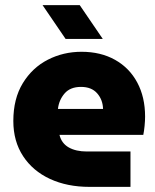

<svg xmlns="http://www.w3.org/2000/svg" viewBox="-20 -729 604 749"><path d="M329 0Q242 0 175 -31Q108 -62 70 -120Q32 -178 32 -257Q32 -344 69 -404.5Q106 -465 166.5 -496Q227 -527 298 -527Q373 -527 429 -495.5Q485 -464 515.5 -407Q546 -350 546 -274Q546 -258 544 -237.5Q542 -217 539 -203H212Q220 -170 248 -154Q276 -138 319 -138H489V0ZM206 -304H382Q381 -340 359 -365Q337 -390 296 -390Q254 -390 232 -364.5Q210 -339 206 -304ZM236 -577 146 -709H291L381 -577Z"/></svg>

Font: MuseoModerno ExtraBold
Style: Regular
Weight: 800
Designer: Pablo Cosgaya, Héctor Gatti, Marcela Romero, and the Authors of The MuseoModerno Project.
Foundry: Omnibus-Type Team
Version: Version 1.001